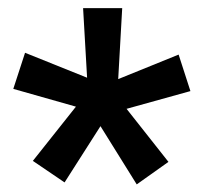

<svg xmlns="http://www.w3.org/2000/svg" viewBox="-20 -754 508 485"><path d="M171.8 -484.6 13.6 -529.5 43.3 -620.7 200 -557.7 189.9 -733.5H288.7L278.6 -554.2L431.2 -616.1L461 -523.9L299.7 -479.1L405.5 -345.1L325.4 -288.2L233.8 -435.3L143.1 -293.2L63 -347.6Z"/></svg>

Font: Vazir FD
Style: Bold
Weight: 700
Foundry: DejaVu fonts team - Redesigned by Saber Rastikerdar
Version: Version 21.10;October 20, 2019;FontCreator 12.0.0.2547 64-bi